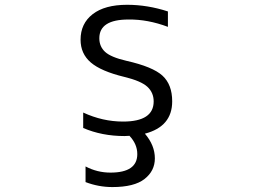

<svg xmlns="http://www.w3.org/2000/svg" viewBox="-20 -550 1040 790"><path d="M311.5 -386.7Q311.5 -453.1 361.3 -491.7Q411.1 -530.3 502.9 -530.3Q586.9 -530.3 670.9 -502.9V-439.5Q587.9 -470.7 508.8 -469.7Q388.7 -469.7 388.7 -392.6Q388.7 -358.4 412.6 -336.4Q436.5 -314.5 500 -299.8Q608.4 -275.4 648.4 -238.8Q688.5 -202.1 688.5 -132.8Q688.5 -29.3 576.2 0Q617.2 47.9 617.2 101.6Q617.2 153.3 574.7 186.5Q532.2 219.7 442.4 219.7Q385.7 219.7 332 199.2V134.8Q379.9 160.2 434.6 160.2Q544.9 160.2 544.9 84Q544.9 43 512.7 8.8Q509.8 8.8 502.9 9.3Q496.1 9.8 492.2 9.8Q399.4 9.8 322.3 -23.4V-86.9Q402.3 -49.8 486.3 -49.8Q612.3 -49.8 612.3 -132.8Q612.3 -168.9 586.4 -192.9Q560.5 -216.8 492.2 -233.4Q395.5 -256.8 353.5 -293Q311.5 -329.1 311.5 -386.7Z"/></svg>

Font: Gen Shin Gothic Monospace Normal
Style: Regular
Weight: 350
Designer: [Source Han Sans]
Ryoko NISHIZUKA  (kana & ideographs); Paul D. Hunt (Latin, Greek & Cyrillic); Wenlong ZHANG  (bopomofo
Version: Version 1.002.20150607